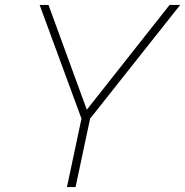

<svg xmlns="http://www.w3.org/2000/svg" viewBox="-20 -760 752 780"><path d="M287 0H252L311 -278L141 -740H177L339 -297H319L669 -740H712L346 -278Z"/></svg>

Font: Be Vietnam Pro Variable Thin
Style: Italic
Weight: 100
Italic angle: -12°
Designer: Lam Bao, Tony Le, Vietanh Nguyen
Foundry: Yellow Type Foundry
Version: Version 1.002